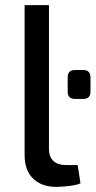

<svg xmlns="http://www.w3.org/2000/svg" viewBox="-20 -720 375 749"><path d="M273 -334Q244 -334 244 -362V-418Q244 -447 273 -447H304Q333 -447 333 -418V-362Q333 -334 304 -334ZM171 -700V-139Q171 -108 188.5 -92Q206 -76 237 -76H283L294 -5Q284 0 266.5 3Q249 6 230.5 7.5Q212 9 199 9Q143 9 109.5 -23Q76 -55 76 -116V-700Z"/></svg>

Font: Exo 2 Medium
Style: Regular
Weight: 500
Designer: Natanael Gama
Foundry: Natanael Gama
Version: Version 2.010